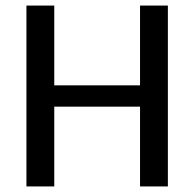

<svg xmlns="http://www.w3.org/2000/svg" viewBox="-20 -670 698 690"><path d="M75 0H175V-286.7H483.3V0H583.3V-650H483.3V-363.3H175V-650H75Z"/></svg>

Font: Boon Medium
Style: Regular
Weight: 500
Designer: Sungsit Sawaiwan
Foundry: FontUni
Version: Version 2.0